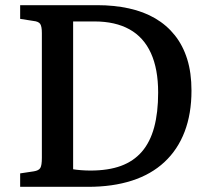

<svg xmlns="http://www.w3.org/2000/svg" viewBox="-20 -723 809 743"><path d="M58 0V-52L111 -60Q130 -63 136 -73Q142 -83 142 -112V-595Q142 -621 135.5 -630.5Q129 -640 109 -642L58 -650V-703H356Q422 -703 479 -690.5Q536 -678 580.5 -652Q625 -626 656.5 -586.5Q688 -547 704.5 -494Q721 -441 721 -372Q721 -283 694.5 -213.5Q668 -144 616.5 -96Q565 -48 490.5 -24Q416 0 321 0ZM330 -63Q399 -63 448 -81Q497 -99 529 -136Q561 -173 576.5 -230Q592 -287 592 -365Q592 -456 564 -517.5Q536 -579 481 -609.5Q426 -640 346 -640H263V-68Q274 -66 293 -64.5Q312 -63 330 -63Z"/></svg>

Font: Literata 18pt Medium
Style: Regular
Weight: 500
Designer: Latin by Veronika Burian and Jose Scaglione. Greek by Irene Vlachou. Cyrillic by Vera Evstafieva.
Foundry: TypeTogether
Version: Version 3.103;gftools[0.9.29]